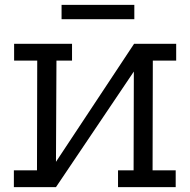

<svg xmlns="http://www.w3.org/2000/svg" viewBox="-20 -769 781 789"><path d="M38 -589H276V-520H212L210 -104L531 -589H704V-520H608L607 -69H702V0H465V-69H529L530 -475L210 0H37V-69H132L133 -520H38ZM233 -749H532V-690H233Z"/></svg>

Font: Podkova VF Beta
Style: Regular
Weight: 400
Designer: Ilya Yudin
Foundry: Cyreal (www.cyreal.org)
Version: Version 2.100